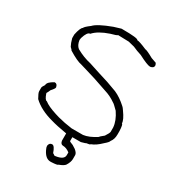

<svg xmlns="http://www.w3.org/2000/svg" viewBox="-201 -793 988 1085"><g transform="rotate(30 293.0 -250.0)"><path d="M380.9 -47.4Q417.5 -51.8 464.8 -82.5Q464.8 -85.9 490.2 -106Q507.8 -132.8 507.8 -141.1V-168.5Q504.9 -210.9 472.7 -258.3Q442.4 -289.1 435.5 -291.5Q402.8 -314.9 363.3 -326.7L277.3 -356L173.8 -387.2Q145.5 -391.6 85.9 -428.2Q85.9 -431.6 72.3 -443.8Q62.5 -461.4 54.7 -490.7V-514.2Q64.5 -562 78.1 -570.8Q81.1 -580.1 113.3 -604Q136.7 -629.9 224.6 -662.6L269.5 -676.3H275.4Q378.9 -676.3 378.9 -664.6Q394 -664.6 443.4 -643.1Q454.6 -643.1 500 -617.7L533.2 -606Q539.1 -596.2 539.1 -590.3Q539.1 -574.7 517.6 -570.8H515.6Q497.6 -570.8 437.5 -602.1Q407.2 -611.3 380.9 -623.5L341.8 -633.3Q274.4 -635.3 271.5 -635.3Q265.1 -628.9 228.5 -619.6Q160.6 -596.7 130.9 -563Q111.8 -563 97.7 -516.1L95.7 -502.4Q100.1 -470.2 119.1 -455.6Q166 -429.2 214.8 -418.5L287.1 -395Q349.1 -377.4 414.1 -352.1Q452.6 -335.4 492.2 -299.3Q497.6 -295.4 507.8 -279.8Q539.1 -236.8 539.1 -213.4Q546.9 -213.4 548.8 -168.5V-147Q548.8 -115.2 533.2 -96.2Q531.2 -86.4 507.8 -66.9Q474.6 -34.2 445.3 -23.9Q445.3 -19 419.9 -16.1Q419.9 -14.2 390.6 -6.3H335.4V19Q335.4 22 358.9 30.8L380.4 44.4Q399.9 60.5 399.9 73.7V99.1Q399.9 118.7 384.3 144Q376 156.2 345.2 167.5Q343.3 173.3 302.2 175.3H296.4Q264.6 175.3 243.7 132.3Q235.8 116.7 235.8 106.9Q239.3 85.4 257.3 85.4Q272.9 85.4 286.6 126.5Q290.5 126.5 298.3 134.3H306.2Q358.9 127 358.9 97.2V79.6Q335.9 62 314 62Q298.3 62 294.4 40.5V-7.3Q227.1 -18.6 189.5 -29.8Q107.9 -51.3 60.5 -96.2Q43 -126.5 43 -137.2V-160.6Q43 -167 54.7 -184.1Q54.7 -205.1 93.8 -225.1H95.7Q111.3 -225.1 115.2 -203.6Q115.2 -195.3 95.7 -174.3Q87.4 -154.3 84 -150.9V-147Q96.7 -109.9 109.4 -109.9Q132.8 -90.8 189.5 -72.8Q220.7 -63 224.6 -63Q251 -55.2 306.6 -47.4Z"/></g></svg>

Font: CEF Fonts CJK
Style: Regular
Weight: 400
Designer: PartyBoss (派对大魔王)
Version: Release 2.25